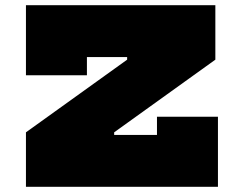

<svg xmlns="http://www.w3.org/2000/svg" viewBox="-20 -720 940 740"><path d="M470 -490V-500H315V-430H80V-700H810V-490L420 -210V-200H585V-270H820V0H80V-210Z"/></svg>

Font: Imperial One
Style: Regular
Weight: 400
Designer: Jovanny Lemonad
Foundry: Jovanny Lemonad
Version: Version 1.000